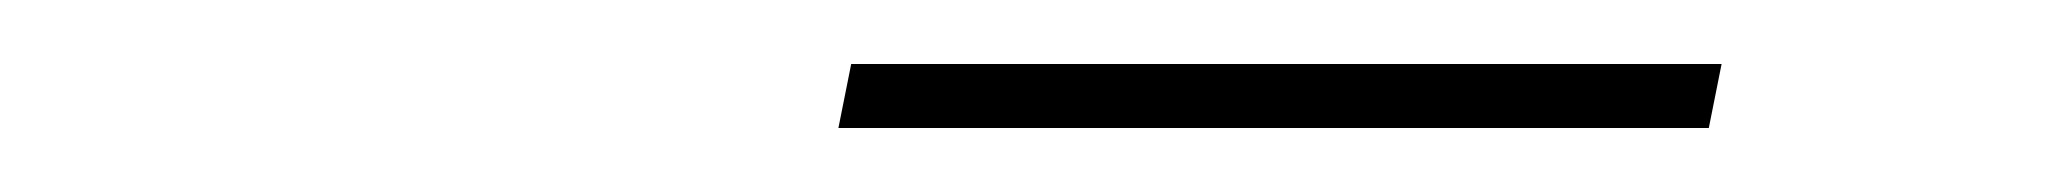

<svg xmlns="http://www.w3.org/2000/svg" viewBox="-20 -692 640 60"><path d="M246 -672H518L514 -652H242Z"/></svg>

Font: Montserrat Alternates Thin
Style: Italic
Weight: 250
Italic angle: -11.3°
Designer: Julieta Ulanovsky
Foundry: Julieta Ulanovsky
Version: Version 7.200